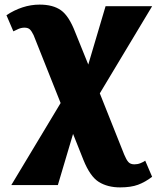

<svg xmlns="http://www.w3.org/2000/svg" viewBox="-20 -563 680 833"><path d="M29 240 243 -116 126 -410Q118 -427 110 -435Q102 -443 86 -443Q73 -443 60 -437.5Q47 -432 38 -427L8 -497Q41 -519 77.5 -531Q114 -543 152 -543Q210 -543 244.5 -518.5Q279 -494 306 -424L363 -283L438 -536H640L413 -158L519 108Q528 130 537 140Q546 150 563 150Q577 150 589.5 145Q602 140 610 134L640 204Q610 227 579 238.5Q548 250 501 250Q447 250 409 226.5Q371 203 342 131L297 18L231 240Z"/></svg>

Font: Noto Serif SemiCondensed Black
Style: Regular
Weight: 900
Width: 4
Designer: Monotype Design Team
Foundry: Monotype Imaging Inc.
Version: Version 2.014; ttfautohint (v1.8.4.7-5d5b)